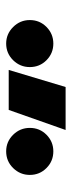

<svg xmlns="http://www.w3.org/2000/svg" viewBox="176 -1011 234 626"><g transform="rotate(90 293.0 -698.0)"><path d="M208 -609.4 263.7 -794.9H403.8L338.4 -609.4ZM122 -601.1Q90.8 -601.1 68.1 -623.8Q45.4 -646.6 45.4 -678.2Q45.4 -710.4 68 -732.7Q90.6 -754.9 122.1 -754.9Q153.8 -754.9 176.3 -732.6Q198.7 -710.3 198.7 -678.2Q198.7 -646.6 176.3 -623.8Q153.8 -601.1 122 -601.1ZM473.4 -601.1Q441.9 -601.1 419.4 -623.8Q397 -646.6 397 -678.2Q397 -710.4 419.5 -732.7Q442 -754.9 473.4 -754.9Q505.4 -754.9 527.8 -732.6Q550.3 -710.3 550.3 -678.2Q550.3 -646.6 527.9 -623.8Q505.6 -601.1 473.4 -601.1Z"/></g></svg>

Font: Cascadia Mono PL
Style: Regular
Weight: 400
Monospace: yes
Designer: Aaron Bell
Foundry: Saja Typeworks
Version: Version 2102.003